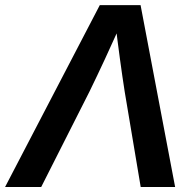

<svg xmlns="http://www.w3.org/2000/svg" viewBox="-53 -748 773 768"><path d="M-32.7 0 346.2 -727.5H509.3L647.5 0H509.8L445.8 -381.3Q436.5 -440.9 427 -510.5Q417.5 -580.1 406.2 -673.3H440.4Q398.9 -581.1 366.5 -511.2Q334 -441.4 304.7 -381.3L111.8 0Z"/></svg>

Font: Inter 28pt SemiBold
Style: Italic
Weight: 600
Italic angle: -9.3988°
Designer: Rasmus Andersson
Foundry: rsms
Version: Version 4.001;git-66647c0bb